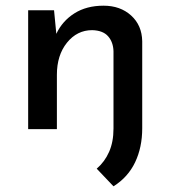

<svg xmlns="http://www.w3.org/2000/svg" viewBox="-20 -454 600 675"><path d="M480 -3Q480 64 455 116.5Q430 169 379 201L320 139Q348 115 363.5 80Q379 45 379 -2V-274Q378 -306 360 -326.5Q342 -347 304 -348Q251 -348 215.5 -304Q180 -260 180 -191V0H79V-418H170L178 -335Q199 -380 241.5 -407Q284 -434 344 -434Q403 -434 441 -399.5Q479 -365 480 -309Z"/></svg>

Font: Reem Kufi Fun
Style: Regular
Weight: 400
Designer: Khaled Hosny
Version: Version 1.005